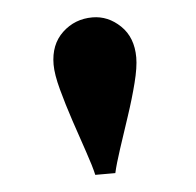

<svg xmlns="http://www.w3.org/2000/svg" viewBox="-35 -756 399 391"><g transform="rotate(-5 164.5 -561.0)"><path d="M145 -401Q141 -419 130.5 -449.5Q120 -480 108.5 -514.5Q97 -549 88.5 -580.5Q80 -612 80 -632Q80 -673 105.5 -697Q131 -721 167 -721Q199 -721 224 -697Q249 -673 249 -632Q249 -612 241 -580.5Q233 -549 221.5 -514.5Q210 -480 200 -449.5Q190 -419 186 -401Z"/></g></svg>

Font: Inclusive Sans
Style: Regular
Weight: 400
Designer: Olivia King
Foundry: Olivia King
Version: Version 2.004